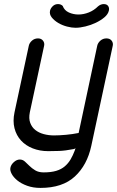

<svg xmlns="http://www.w3.org/2000/svg" viewBox="-20 -741 573 940"><path d="M460 -710Q473 -721 488 -721Q503 -721 509.5 -711.5Q516 -702 513 -689Q509 -671 491 -656Q473 -641 449 -629.5Q425 -618 398 -611.5Q371 -605 350 -605Q331 -605 308 -611Q285 -617 265.5 -628.5Q246 -640 233.5 -655.5Q221 -671 225 -689Q228 -701 238.5 -711Q249 -721 264 -721Q278 -721 287 -712Q295 -690 317 -680Q339 -670 364 -670Q389 -670 414.5 -680Q440 -690 460 -710ZM427 -27Q407 67 346.5 123Q286 179 178 179Q142 179 113 168.5Q84 158 65 142.5Q46 127 37 110Q28 93 31 80Q34 65 48 52.5Q62 40 77 40Q91 40 102 50L124 71Q136 83 152.5 93Q169 103 194 103Q230 103 255 95.5Q280 88 297 73.5Q314 59 325.5 39.5Q337 20 346 -4Q346 -6 347.5 -9.5Q349 -13 351 -15Q348 -13 346 -13L340 -11Q299 -3 269 -2Q239 -1 216 -1Q175 -1 140.5 -14.5Q106 -28 83 -53Q60 -78 51 -113Q42 -148 51 -191L121 -517Q124 -531 136.5 -542Q149 -553 166 -553Q182 -553 190.5 -542Q199 -531 196 -517L126 -191Q120 -161 128 -139.5Q136 -118 153 -104.5Q170 -91 194 -84.5Q218 -78 244 -78Q270 -78 303 -81Q336 -84 365 -90L456 -517Q459 -531 471.5 -542Q484 -553 501 -553Q518 -553 526.5 -542Q535 -531 532 -517Z"/></svg>

Font: VDS Compensated
Style: Light Italic
Weight: 300
Italic angle: -12°
Designer: artmaker
Foundry: artmaker
Version: Version 1.000 2012 initial release